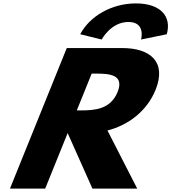

<svg xmlns="http://www.w3.org/2000/svg" viewBox="-20 -1107 1006 1127"><path d="M371.9 -825 38.5 0H245.3L377.1 -326L522.5 0H785.5L610.8 -341C734.9 -373 843.2 -456 893.3 -580C958.7 -742 864.7 -825 696.4 -825ZM430.8 -459 518.1 -675H542.3C620.4 -675 711.8 -670 670.2 -567C628.6 -464 533.1 -459 455 -459ZM576.9 -875C576.9 -875 630.6 -978 734 -978C837.4 -978 807.9 -875 807.9 -875L959 -906C989 -1013 919.9 -1087 778 -1087C636.1 -1087 507.2 -1013 450.8 -906Z"/></svg>

Font: Hussar
Style: BdWideOblFour
Weight: 700
Foundry: Cannot Into Space Fonts
Version: Version 2.00